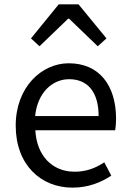

<svg xmlns="http://www.w3.org/2000/svg" viewBox="-20 -847 594 880"><path d="M312 13C385 13 443 -11 490 -42L458 -103C417 -76 375 -60 322 -60C219 -60 148 -134 142 -250H508C510 -264 512 -282 512 -302C512 -457 434 -557 295 -557C171 -557 52 -448 52 -271C52 -92 167 13 312 13ZM141 -315C152 -423 220 -484 297 -484C382 -484 432 -425 432 -315ZM122 -671 161 -635 292 -761H297L428 -635L468 -671L340 -827H249Z"/></svg>

Font: GenYoGothic2 TW R
Style: Regular
Weight: 400
Version: Version 2.100;PS 2.1;hotconv 16.6.51;makeotf.lib2.5.65220 DE